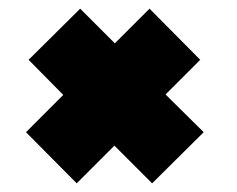

<svg xmlns="http://www.w3.org/2000/svg" viewBox="-20 -496 546 443"><path d="M450 -191 331 -73 244 -160 157 -73 40 -191 126 -277 46 -358 165 -476 245 -396 325 -476 442 -358 362 -278Z"/></svg>

Font: Raleway Black
Style: Italic
Weight: 900
Italic angle: -12°
Designer: Matt McInerney, Pablo Impallari, Rodrigo Fuenzalida
Foundry: Matt McInerney, Pablo Impallari, Rodrigo Fuenzalida
Version: Version 4.101;RELEASE